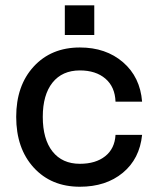

<svg xmlns="http://www.w3.org/2000/svg" viewBox="-20 -692 596 723"><path d="M224.1 -671.9H335V-560.1H224.1ZM41 -252Q41 -369.6 106.9 -441.4Q172.9 -513.2 280.8 -513.2Q378.9 -513.2 443.4 -457.5Q507.8 -401.9 515.1 -309.1H415Q413.1 -364.7 377 -395.8Q340.8 -426.8 280.8 -426.8Q214.4 -426.8 177.7 -380.9Q141.1 -335 141.1 -252Q141.1 -168 177.7 -121.6Q214.4 -75.2 280.8 -75.2Q340.3 -75.2 376.2 -103.8Q412.1 -132.3 415 -184.1H515.1Q505.9 -93.8 442.4 -41.3Q378.9 11.2 280.8 11.2Q172.9 11.2 106.9 -61Q41 -133.3 41 -252Z"/></svg>

Font: Overused Grotesk Medium
Style: Regular
Weight: 500
Version: Version 0.002